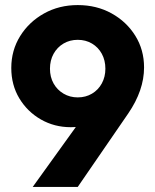

<svg xmlns="http://www.w3.org/2000/svg" viewBox="-20 -737 613 757"><path d="M109 0 331 -308.5 389 -313Q375.5 -289.5 360 -272Q344.5 -254.5 321 -245Q297.5 -235.5 259 -235.5Q194.5 -235.5 141.2 -266Q88 -296.5 56.2 -349.2Q24.5 -402 24.5 -469Q24.5 -538.5 59.5 -594.8Q94.5 -651 153.8 -684Q213 -717 286.5 -717Q361 -717 420 -684.2Q479 -651.5 513.5 -596Q548 -540.5 548 -471Q548 -381 485.5 -289.5L286.5 0ZM286.5 -353Q318 -353 342.8 -367.8Q367.5 -382.5 381.5 -408.2Q395.5 -434 395.5 -466Q395.5 -499 381.5 -524.8Q367.5 -550.5 342.8 -565.2Q318 -580 286.5 -580Q255 -580 230.2 -565.2Q205.5 -550.5 191.2 -524.8Q177 -499 177 -466Q177 -433.5 191.2 -408Q205.5 -382.5 230.5 -367.8Q255.5 -353 286.5 -353Z"/></svg>

Font: Outfit Thin
Style: Regular
Weight: 100
Designer: Rodrigo Fuenzalida
Foundry: fragTYPE
Version: Version 1.100;gftools[0.9.27]